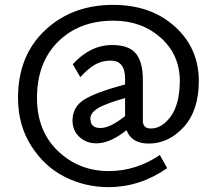

<svg xmlns="http://www.w3.org/2000/svg" viewBox="-20 -656 891 789"><path d="M278 -161Q278 -217 326.5 -247Q375 -277 494 -309V-333Q494 -407 435 -407Q402 -407 374 -392.5Q346 -378 310 -339L279 -392Q351 -471 441 -471Q509 -471 538 -436.5Q567 -402 567 -329V-160Q567 -128 600 -128Q646 -128 682 -178Q718 -228 719 -322Q719 -431 640.5 -501Q562 -571 446 -571Q306 -571 219 -485Q132 -399 132 -253Q132 -118 218 -35.5Q304 47 427 47Q539 47 637 -19L667 35Q555 113 426 113Q331 113 247.5 71.5Q164 30 109 -55.5Q54 -141 54 -254Q54 -427 165 -531.5Q276 -636 445 -636Q600 -636 698.5 -547Q797 -458 797 -323Q797 -202 735 -134Q673 -66 591 -66Q521 -66 500 -121Q432 -67 377 -67Q334 -67 306 -93.5Q278 -120 278 -161ZM351 -166H352Q352 -130 393 -130Q433 -130 494 -179V-253Q413 -230 382 -211Q351 -192 351 -166Z"/></svg>

Font: Martel Sans
Style: Regular
Weight: 400
Designer: Dan Reynolds and Mathieu Réguer
Foundry: Dan Reynolds and Mathieu Réguer
Version: Version 1.001;PS 001.001;hotconv 1.0.70;makeotf.lib2.5.58329